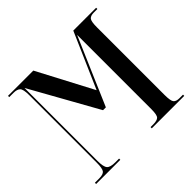

<svg xmlns="http://www.w3.org/2000/svg" viewBox="-169 -907 1100 1100"><g transform="rotate(-45 381.0 -357.0)"><path d="M25 0H221V-10H191Q150 -10 137 -25Q124 -40 124 -88V-679L352 -271H375L552 -681V-79Q552 -33 540.5 -21.5Q529 -10 498 -10H476V0H739V-10H710Q684 -10 673.5 -22.5Q663 -35 663 -84V-630Q663 -679 673.5 -691.5Q684 -704 710 -704H739V-714H554L407 -378L230 -714H25V-704H60Q88 -704 101 -691.5Q114 -679 114 -632V-85Q114 -38 103.5 -24Q93 -10 60 -10H25Z"/></g></svg>

Font: Noto Serif Display Condensed Semi
Style: Regular
Weight: 600
Width: 3
Designer: Monotype Design Team
Foundry: Monotype Imaging Inc.
Version: Version 1.900